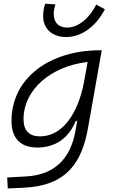

<svg xmlns="http://www.w3.org/2000/svg" viewBox="-20 -798 626 1052"><path d="M22.5 234.4 110.4 230.5C351.1 219.7 430.2 85 462.4 -98.1L537.6 -522.5H528.3C251.5 -522.5 43 -370.1 43 -135.3C43 -40.5 92.3 10.3 184.1 10.3C285.2 10.3 357.4 -42.5 395 -135.7H402.8L393.6 -82.5C372.6 39.6 306.2 159.7 120.1 168.9L19.5 174.3ZM460 -458.5 443.8 -367.7V-368.2L440.4 -348.6C406.2 -170.4 319.8 -50.8 199.2 -50.8C140.1 -50.8 108.9 -83 108.9 -144C108.9 -308.1 260.3 -435.5 460 -458.5ZM342.3 -595.2C422.9 -595.2 502 -647 554.7 -747.1L507.3 -772.9C470.2 -698.2 409.2 -647 348.6 -647C300.8 -647 274.4 -674.8 274.4 -721.2C274.4 -737.8 277.8 -755.9 284.2 -773.9L227.5 -777.8C219.7 -754.9 216.3 -731 216.3 -710.4C216.3 -641.1 264.6 -595.2 342.3 -595.2Z"/></svg>

Font: Cascadia Mono NF Light
Style: Italic
Weight: 300
Italic angle: -10°
Monospace: yes
Designer: Aaron Bell
Foundry: Saja Typeworks
Version: Version 2404.023